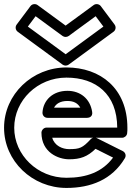

<svg xmlns="http://www.w3.org/2000/svg" viewBox="-22 -885 647 945"><path d="M153.2 -805.2 286.2 -707.8C295.2 -701.3 307.8 -702 315.8 -707.8L448.8 -805.2L486.9 -754.2L301 -618L115.1 -754.2ZM162.8 -860.2C153 -867.3 136.5 -866.4 128 -855L60 -764C51.6 -752.7 54.3 -736.8 65.2 -728.8L286.2 -566.8C294.3 -560.9 306.8 -560.3 315.8 -566.8L536.8 -728.8C548.1 -737.1 550.1 -753.1 542 -764L474 -855C466.8 -864.6 450.8 -868.6 439.2 -860.2L301 -759ZM436 -207C431.7 -205.7 427.7 -203.3 424.7 -200.1C384.3 -156.8 370.3 -151 318 -151C286.1 -151 246.3 -166.9 235.1 -207ZM450 -207H579C590.2 -207 601.6 -215.6 603.7 -227.9C605.3 -237.9 605 -248.7 605 -256C605 -450.2 472.1 -553 305 -553C137 -553 -2 -420.6 -2 -256C-2 -92.3 137 40 305 40C424.4 40 529 -0.1 592.5 -106.2C601.2 -120.8 593.6 -135.7 582.2 -141.4L454.2 -205.4C453.3 -205.8 451.4 -206.6 450 -207ZM555 -257H207C191.9 -257 182 -242.7 182 -232C182 -134.4 265.6 -101 318 -101C373.1 -101 408.6 -113.7 448.2 -152.5L534.5 -109.3C481.8 -38.5 404 -10 305 -10C163 -10 48 -121.7 48 -256C48 -391.4 163 -503 305 -503C449.9 -503 554.1 -422.1 555 -257ZM212 -305H407C416.8 -305 435.1 -310.8 431.7 -333.7C422 -399.5 372.9 -438 310 -438C237.6 -438 190.9 -391.7 187.1 -331.6C186.2 -318.7 195.5 -305 212 -305ZM244 -355C253.6 -373.3 273.2 -388 310 -388C341.4 -388 361.4 -376.5 373.2 -355Z"/></svg>

Font: Hussar Techniczny
Style: Bold 
Weight: 700
Foundry: Cannot Into Space Fonts
Version: Version 0.77